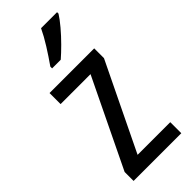

<svg xmlns="http://www.w3.org/2000/svg" viewBox="-247 -807 848 848"><g transform="rotate(-45 176.5 -383.0)"><path d="M327 0H29V-56L228 -468H41V-537H320V-476L123 -69H327ZM317 -757Q304 -736 280 -707.5Q256 -679 228.5 -651.5Q201 -624 180 -606H126V-617Q152 -654 176.5 -693Q201 -732 217 -766H317Z"/></g></svg>

Font: Noto Sans Malayalam Condensed
Style: Regular
Weight: 400
Width: 3
Designer: Jelle Bosma - Monotype Design Team
Foundry: Monotype Imaging Inc.
Version: Version 2.104; ttfautohint (v1.8.4.7-5d5b)